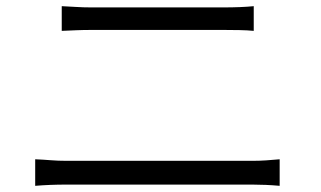

<svg xmlns="http://www.w3.org/2000/svg" viewBox="-20 -666 1040 622"><path d="M180 -646Q203 -645 226.5 -643.5Q250 -642 275 -642Q290 -642 323.5 -642Q357 -642 401.5 -642Q446 -642 494 -642Q542 -642 585.5 -642Q629 -642 661.5 -642Q694 -642 706 -642Q732 -642 757 -643Q782 -644 802 -646V-566Q782 -568 756 -568.5Q730 -569 706 -569Q694 -569 661 -569Q628 -569 583 -569Q538 -569 489.5 -569Q441 -569 396.5 -569Q352 -569 319.5 -569Q287 -569 275 -569Q250 -569 226.5 -568Q203 -567 180 -566ZM94 -150Q119 -149 143.5 -147Q168 -145 195 -145Q207 -145 242.5 -145Q278 -145 328.5 -145Q379 -145 437.5 -145Q496 -145 554.5 -145Q613 -145 663.5 -145Q714 -145 750 -145Q786 -145 798 -145Q820 -145 842.5 -146.5Q865 -148 886 -150V-64Q864 -66 841 -67Q818 -68 798 -68Q786 -68 750 -68Q714 -68 663.5 -68Q613 -68 554.5 -68Q496 -68 437.5 -68Q379 -68 328.5 -68Q278 -68 242.5 -68Q207 -68 195 -68Q168 -68 143 -67Q118 -66 94 -64Z"/></svg>

Font: Source Han Sans SC Normal
Style: Regular
Weight: 350
Designer: Ryoko NISHIZUKA 西塚涼子 (kana, bopomofo & ideographs); Paul D. Hunt (Latin, Greek & Cyrillic); Sandoll Communications 산돌커뮤니
Foundry: Adobe
Version: Version 2.004;hotconv 1.0.118;makeotfexe 2.5.65603